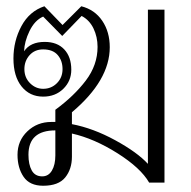

<svg xmlns="http://www.w3.org/2000/svg" viewBox="-20 -584 611 614"><path d="M36 -89Q36 -134 67.5 -164Q99 -194 144 -194H157V-233Q217 -277 254.5 -326.5Q292 -376 292 -434Q292 -466 279 -493Q266 -520 241 -533L179 -469L118 -531Q91 -519 74.5 -485Q58 -451 57 -420Q77 -450 123 -450Q163 -450 185.5 -426Q208 -402 208 -361Q208 -325 182.5 -300Q157 -275 118 -275Q75 -275 49 -307.5Q23 -340 23 -397Q23 -453 48.5 -500.5Q74 -548 122 -564L180 -504L240 -564Q283 -553 307 -517.5Q331 -482 331 -433Q331 -327 210 -225V-187Q278 -174 348.5 -135.5Q419 -97 453 -60V-553H506V0H457Q430 -47 355.5 -94Q281 -141 210 -157V-83Q210 -43 188.5 -16.5Q167 10 118 10Q75 10 55.5 -18.5Q36 -47 36 -89ZM180 -363Q180 -390 164.5 -408Q149 -426 118 -426Q91 -426 74.5 -407.5Q58 -389 58 -363Q58 -336 76 -318Q94 -300 118 -300Q144 -300 162 -318Q180 -336 180 -363ZM157 -87V-167Q71 -167 71 -89Q71 -58 81.5 -39Q92 -20 115 -20Q135 -20 146 -38.5Q157 -57 157 -87Z"/></svg>

Font: Taviraj ExtraLight
Style: Regular
Weight: 275
Designer: Katatrad Team
Foundry: CadsonDemak
Version: Version 1.001